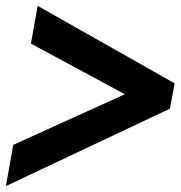

<svg xmlns="http://www.w3.org/2000/svg" viewBox="-24 -642 613 652"><path d="M21 -150 400 -322 81 -494 104 -622 569 -359 553 -273 -4 -10Z"/></svg>

Font: Bai Jamjuree
Style: Bold Italic
Weight: 700
Italic angle: -10°
Designer: Katatrad Aksorn Co.,Ltd.
Foundry: Cadson Demak Co.,Ltd.
Version: Version 1.000; ttfautohint (v1.6)